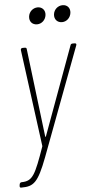

<svg xmlns="http://www.w3.org/2000/svg" viewBox="-62 -733 467 968"><g transform="rotate(-5 171.5 -249.0)"><path d="M157 -613C180 -613 200 -631 203 -656C206 -680 190 -698 167 -698C143 -698 123 -680 120 -656C117 -631 132 -613 157 -613ZM283 -613C306 -613 326 -631 329 -656C332 -680 317 -698 293 -698C269 -698 249 -680 246 -656C243 -631 259 -613 283 -613ZM3 200H7C68 200 91 183 138 59L344 -490C347 -497 344 -501 337 -501H326C321 -501 316 -498 315 -492L152 -47C151 -43 149 -43 148 -47L94 -492C94 -498 91 -501 85 -501H74C67 -501 63 -497 64 -490L129 -3C129 -1 130 1 129 3C80 142 66 172 11 173H10C4 173 0 177 -1 183L-2 190C-3 196 0 200 3 200Z"/></g></svg>

Font: Barlow Condensed Thin
Style: Italic
Weight: 250
Width: 3
Italic angle: -7°
Designer: Jeremy Tribby
Foundry: Tribby Type
Version: Version 1.422;hotconv 1.0.109;makeotfexe 2.5.65596